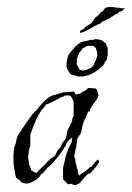

<svg xmlns="http://www.w3.org/2000/svg" viewBox="-20 -521 375 545"><path d="M195 4Q191 5 187 3L181 0Q179 2 173 2L159 -12V-45Q160 -46 160 -49Q160 -52 161 -53Q162 -57 163 -61Q164 -65 165 -69Q165 -73 166.5 -77Q168 -81 169 -85Q173 -98 178 -107Q185 -117 185 -131H184Q183 -127 178 -125Q174 -122 171 -118Q169 -114 168 -113Q168 -111 166 -107L154 -89Q151 -85 148 -80.5Q145 -76 141 -72Q139 -70 137 -67Q135 -64 132 -61L121 -50Q120 -49 118.5 -48Q117 -47 115 -45Q113 -42 109 -38Q105 -34 103 -31Q102 -30 100.5 -29Q99 -28 97 -26L91 -18Q86 -13 83 -11Q79 -9 75 -6.5Q71 -4 66 -2Q60 0 55 0Q52 0 49.5 -0.5Q47 -1 44 -2Q40 -3 38 -7Q34 -11 32 -12L26 -16L23 -27Q23 -30 22.5 -33Q22 -36 21 -39Q18 -54 18 -73Q18 -83 19 -91.5Q20 -100 22 -107Q23 -109 24 -112Q25 -115 26 -119Q26 -123 27 -126.5Q28 -130 29 -132Q31 -137 34 -142Q36 -144 38 -147Q40 -150 41 -152L55 -173L70 -194Q74 -200 77 -202Q79 -204 81 -206Q83 -208 85 -210Q93 -221 104 -232Q115 -244 127 -249Q128 -250 129.5 -250Q131 -250 132 -251Q136 -251 137 -252Q139 -253 142.5 -254Q146 -255 150 -256Q158 -259 162 -259L186 -261Q193 -261 193 -257Q190 -253 199 -253Q203 -254 206 -255Q209 -256 210 -257Q214 -261 224 -265Q225 -266 225.5 -266.5Q226 -267 227 -268Q227 -268 230 -271H243Q245 -269 248 -270Q251 -271 253 -269Q254 -268 255 -266Q256 -264 257 -261Q257 -255 260 -252Q258 -244 255 -239Q251 -233 249 -231L243 -223Q241 -221 239.5 -217.5Q238 -214 236 -210Q235 -204 233 -204Q232 -204 232.5 -204.5Q233 -205 231 -205Q230 -205 228 -199Q227 -195 225 -191Q223 -187 221 -183Q217 -176 215 -167Q214 -165 214 -162.5Q214 -160 213 -158Q212 -156 212 -153.5Q212 -151 211 -149Q210 -142 205 -136Q200 -130 199 -123L196 -102Q194 -97 193 -89Q192 -85 191.5 -82.5Q191 -80 191 -78Q191 -74 192 -72.5Q193 -71 194 -70V-62L197 -50Q198 -46 199 -43Q200 -40 201 -37V-29Q202 -26 205 -23H206Q208 -26 211 -28Q213 -29 215 -30Q217 -31 218 -32Q224 -36 226 -38L235 -46Q236 -47 237 -47Q238 -47 238 -47Q239 -47 241 -49Q242 -51 244 -53.5Q246 -56 248 -59Q254 -66 259 -68Q260 -67 260 -66Q260 -65 261 -64Q261 -60 259 -57Q257 -54 256 -53Q255 -50 252 -47L245 -39L237 -30Q235 -28 234 -28Q230 -28 229 -27L224 -22Q222 -20 221 -18.5Q220 -17 219 -16Q216 -13 213.5 -10Q211 -7 209 -4Q203 2 195 4ZM84 -30 91 -38Q93 -40 95 -42Q97 -44 99 -46Q106 -52 112 -59Q116 -63 119 -66.5Q122 -70 126 -72Q127 -73 131 -75Q133 -76 136 -79L140 -86Q140 -88 141 -90Q142 -92 143 -93Q144 -95 148 -99Q152 -103 153 -106Q154 -107 154 -108Q154 -109 155 -110Q156 -112 156 -113Q156 -114 157 -115Q158 -117 161 -120Q165 -124 166 -126Q167 -130 168 -133.5Q169 -137 170 -140Q170 -144 171 -147.5Q172 -151 173 -155Q175 -157 176.5 -160Q178 -163 179 -166Q184 -174 185 -179V-184Q185 -184 187 -188Q188 -188 188 -189Q188 -190 189 -191V-233Q188 -234 188 -235Q188 -236 187 -237Q186 -238 186 -239Q186 -240 185 -241Q183 -245 182 -246Q182 -248 179 -249Q177 -251 173 -250H165Q164 -249 160 -247Q158 -246 156.5 -246Q155 -246 153 -245L139 -237Q132 -233 125 -230L111 -224Q110 -223 109 -222Q108 -221 107 -219Q101 -213 97 -207L89 -194Q82 -181 76.5 -167Q71 -153 66 -139V-107Q65 -106 65 -104.5Q65 -103 64 -101Q63 -99 63 -97.5Q63 -96 62 -94Q62 -93 62 -90.5Q62 -88 61 -84Q60 -80 60 -77.5Q60 -75 60 -74Q60 -68 61 -66Q62 -63 62 -56L65 -48Q68 -44 68 -38Q70 -37 72 -36Q74 -35 75 -34Q77 -32 84 -30ZM200 -304Q200 -306 190 -307Q179 -309 178 -314Q178 -316 176 -316Q175 -316 175 -318L173 -322Q171 -325 169 -329V-338Q169 -347 170 -349Q171 -351 171 -354L173 -362L175 -366Q177 -368 179 -371Q181 -374 183 -376L193 -388Q196 -390 198.5 -392.5Q201 -395 202 -396Q205 -398 209 -400.5Q213 -403 220 -404L231 -406Q235 -408 238 -408H247L249 -410Q269 -410 276 -400L281 -398L283 -390Q286 -387 286 -379V-374Q286 -371 286 -368Q286 -365 285 -362Q285 -359 283 -353Q282 -349 279 -346L276 -344Q278 -345 276 -340Q275 -338 272.5 -335Q270 -332 266 -329Q260 -323 248 -316Q237 -309 225 -306L216 -304ZM216 -321Q222 -321 231 -325Q240 -328 245 -335Q247 -337 247 -339V-340L250 -346Q256 -358 256 -365V-373L255 -374Q255 -378 253 -380Q253 -384 250 -387Q246 -391 240 -391H232Q229 -391 223 -389V-387Q220 -387 219 -386Q215 -384 214 -384L213 -380Q212 -379 210 -377Q208 -375 206 -373Q205 -369 203 -366Q201 -363 200 -359Q200 -359 200 -358Q200 -357 199 -356Q198 -355 198 -354Q198 -353 198 -353V-337Q200 -335 201.5 -332.5Q203 -330 204 -327Q206 -321 216 -321ZM207 -428Q207 -430 207.5 -432.5Q208 -435 212 -436Q219 -439 220 -442Q224 -446 226.5 -447.5Q229 -449 230 -450Q233 -451 233.5 -451.5Q234 -452 235 -452Q237 -454 239.5 -456.5Q242 -459 244 -461Q248 -470 252 -472Q254 -474 257 -476Q260 -478 262 -481Q264 -485 267 -486.5Q270 -488 271 -489Q276 -494 277.5 -497Q279 -500 290 -501H295Q297 -501 300 -501Q303 -501 306 -500Q312 -499 316 -499Q320 -499 324 -498Q327 -498 329.5 -497.5Q332 -497 333 -497Q337 -495 333 -495Q331 -495 330 -494Q329 -493 327.5 -491Q326 -489 324 -489L319 -488Q318 -487 317 -485.5Q316 -484 315 -483L307 -480L299 -474Q297 -474 296 -473L293 -470Q292 -469 290 -468Q288 -467 287 -467Q286 -467 286 -466.5Q286 -466 284 -465Q282 -465 281 -464Q280 -463 279 -463Q278 -463 278 -463Q275 -461 273 -460.5Q271 -460 269 -458Q266 -455 263 -453Q261 -453 258.5 -452Q256 -451 253 -449Q250 -448 247 -446Q244 -444 240 -442Q236 -440 233 -438Q230 -436 226 -434Q220 -432 216 -430Q212 -428 209 -428Z"/></svg>

Font: Estonia
Style: Regular
Weight: 400
Designer: Robert E. Leuschke
Foundry: Robert E. Leuschke
Version: Version 1.014; ttfautohint (v1.8.3)